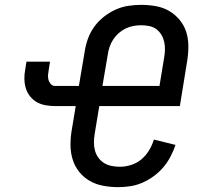

<svg xmlns="http://www.w3.org/2000/svg" viewBox="-20 -763 840 791"><path d="M467 8Q436 8 406 2.5Q376 -3 351 -17Q326 -31 307.5 -53.5Q289 -76 280 -104Q271 -132 270.5 -162.5Q270 -193 275 -224L292 -326H207Q187 -326 167.5 -329.5Q148 -333 132 -342Q116 -351 104 -366Q92 -381 86.5 -399Q81 -417 80.5 -437Q80 -457 84 -477L89 -509H186L181 -477Q179 -466 178 -455.5Q177 -445 179.5 -435Q182 -425 189 -417Q196 -409 206 -409H305L329 -551Q333 -578 342.5 -604Q352 -630 368.5 -653Q385 -676 408 -694Q431 -712 456.5 -723.5Q482 -735 509 -739Q536 -743 562 -743Q593 -743 623 -737.5Q653 -732 677.5 -717.5Q702 -703 720.5 -680.5Q739 -658 747.5 -630.5Q756 -603 756 -572Q756 -541 751 -511L721 -326H389L370 -211Q367 -193 367 -175.5Q367 -158 371.5 -142Q376 -126 385.5 -113Q395 -100 408.5 -91.5Q422 -83 439 -79.5Q456 -76 474 -76Q497 -76 520.5 -83.5Q544 -91 562.5 -106.5Q581 -122 594 -143.5Q607 -165 614 -188L703 -166Q695 -142 682.5 -118Q670 -94 652.5 -73.5Q635 -53 613 -37Q591 -21 567 -10.5Q543 0 517.5 4Q492 8 467 8ZM637 -409 656 -524Q659 -541 659.5 -558Q660 -575 656.5 -590.5Q653 -606 645 -619.5Q637 -633 624.5 -642.5Q612 -652 595.5 -655.5Q579 -659 562 -659Q546 -659 529.5 -656Q513 -653 497.5 -645.5Q482 -638 469 -626.5Q456 -615 446.5 -600.5Q437 -586 431.5 -570Q426 -554 424 -538L402 -409Z"/></svg>

Font: Iosevka Aile Medium
Style: Italic
Weight: 500
Italic angle: -9°
Designer: Belleve Invis
Foundry: Belleve Invis
Version: Version 31.1.0; ttfautohint (v1.8.4)